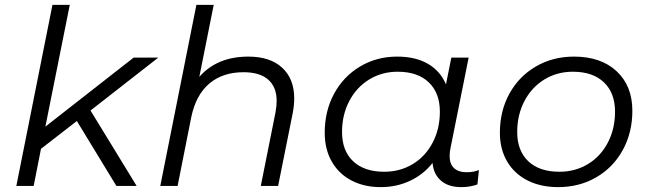

<svg xmlns="http://www.w3.org/2000/svg" viewBox="-20 -762 2654 787"><path d="M351 -309 540 0H457L295 -266L148 -152L118 0H47L195 -742H266L166 -243L528 -526H629Z M1186 -359Q1186 -331 1180 -299L1120 0H1049L1109 -300Q1114 -328 1114 -348Q1114 -405 1079.5 -435.5Q1045 -466 978 -466Q893 -466 838 -419.5Q783 -373 764 -282L708 0H637L785 -742H856L797 -447Q870 -530 998 -530Q1087 -530 1136.5 -484.5Q1186 -439 1186 -359Z M1943 -65 1937 -6Q1907 5 1871 5Q1818 5 1787.5 -21.5Q1757 -48 1753 -94Q1716 -47 1661 -21Q1606 5 1540 5Q1473 5 1421 -22Q1369 -49 1340 -99.5Q1311 -150 1311 -218Q1311 -307 1349.5 -378Q1388 -449 1456 -489.5Q1524 -530 1608 -530Q1683 -530 1734 -500.5Q1785 -471 1808 -416L1830 -526H1901L1826 -152Q1823 -136 1823 -122Q1823 -90 1841 -73Q1859 -56 1893 -56Q1921 -56 1943 -65ZM1783 -304Q1783 -381 1737.5 -424.5Q1692 -468 1610 -468Q1545 -468 1493 -436Q1441 -404 1411.5 -347.5Q1382 -291 1382 -221Q1382 -144 1427.5 -101Q1473 -58 1555 -58Q1620 -58 1672 -89.5Q1724 -121 1753.5 -177.5Q1783 -234 1783 -304Z M2029 -218Q2029 -307 2068 -378Q2107 -449 2176.5 -489.5Q2246 -530 2333 -530Q2443 -530 2507.5 -470Q2572 -410 2572 -308Q2572 -219 2533 -147.5Q2494 -76 2424.5 -35.5Q2355 5 2268 5Q2196 5 2142 -22.5Q2088 -50 2058.5 -100.5Q2029 -151 2029 -218ZM2501 -304Q2501 -381 2455.5 -424.5Q2410 -468 2328 -468Q2263 -468 2211 -436Q2159 -404 2129.5 -347.5Q2100 -291 2100 -221Q2100 -144 2145.5 -101Q2191 -58 2273 -58Q2338 -58 2390 -89.5Q2442 -121 2471.5 -177.5Q2501 -234 2501 -304Z"/></svg>

Font: Montserrat Alternates
Style: Italic
Weight: 400
Italic angle: -11.3°
Designer: Julieta Ulanovsky
Foundry: Julieta Ulanovsky
Version: Version 7.200